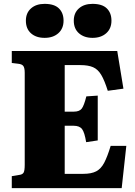

<svg xmlns="http://www.w3.org/2000/svg" viewBox="-20 -974 701 994"><path d="M41 0V-62L77 -68Q96 -70 102 -80Q108 -90 108 -121V-597Q108 -622 101 -632Q94 -642 74 -644L41 -648V-710H587L619 -515L538 -504Q521 -558 504 -586.5Q487 -615 462 -626Q437 -637 396 -637H315V-396H362Q391 -396 403 -411.5Q415 -427 427 -475L486 -479V-247L426 -238Q418 -288 405 -305.5Q392 -323 361 -323H315V-74H411Q453 -74 478 -87Q503 -100 519.5 -131.5Q536 -163 553 -219H634L610 0ZM459 -778Q416 -778 389 -801.5Q362 -825 362 -867Q362 -907 388.5 -930.5Q415 -954 459 -954Q509 -954 533 -930.5Q557 -907 557 -867Q557 -826 530 -802Q503 -778 459 -778ZM211 -778Q167 -778 140.5 -801.5Q114 -825 114 -867Q114 -907 140.5 -930.5Q167 -954 211 -954Q261 -954 285 -930.5Q309 -907 309 -867Q309 -826 282 -802Q255 -778 211 -778Z"/></svg>

Font: Literata 36pt ExtraBold
Style: Regular
Weight: 800
Designer: Latin by Veronika Burian and Jose Scaglione. Greek by Irene Vlachou. Cyrillic by Vera Evstafieva.
Foundry: TypeTogether
Version: Version 3.002